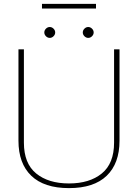

<svg xmlns="http://www.w3.org/2000/svg" viewBox="-20 -953 710 988"><path d="M196 -933H474V-909H196ZM236 -814Q247 -814 255.5 -805.5Q264 -797 264 -786Q264 -775 255.5 -766.5Q247 -758 236 -758Q225 -758 216.5 -766.5Q208 -775 208 -786Q208 -797 216.5 -805.5Q225 -814 236 -814ZM434 -814Q445 -814 453.5 -805.5Q462 -797 462 -786Q462 -775 453.5 -766.5Q445 -758 434 -758Q423 -758 414.5 -766.5Q406 -775 406 -786Q406 -797 414.5 -805.5Q423 -814 434 -814ZM103 -219V-699H75V-229Q75 -112 141 -48.5Q207 15 335 15Q463 15 529 -48.5Q595 -112 595 -229V-699H567V-219Q567 -112 504 -60.5Q441 -9 335 -9Q229 -9 166 -60.5Q103 -112 103 -219Z"/></svg>

Font: Prompt Thin
Style: Regular
Weight: 100
Designer: Katatrad Team
Foundry: CadsonDemak
Version: Version 1.030